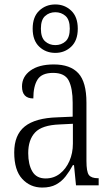

<svg xmlns="http://www.w3.org/2000/svg" viewBox="-20 -834 503 864"><path d="M170 10Q116 10 80 -29Q44 -68 44 -148Q44 -227 91.5 -265Q139 -303 238 -306L307 -309V-372Q307 -436 289.5 -471Q272 -506 219 -506Q168 -506 149 -476Q130 -446 130 -391Q79 -391 79 -445Q79 -489 117 -516.5Q155 -544 222 -544Q296 -544 332.5 -504.5Q369 -465 369 -372V-110Q369 -61 380 -46.5Q391 -32 421 -32H424V0H322L313 -91H308Q293 -63 275 -40Q257 -17 232 -3.5Q207 10 170 10ZM185 -31Q222 -31 249.5 -52.5Q277 -74 292.5 -109.5Q308 -145 308 -188V-277L248 -274Q169 -271 138 -238Q107 -205 107 -145Q107 -94 125.5 -62.5Q144 -31 185 -31ZM229 -596Q186 -596 156.5 -624Q127 -652 127 -705Q127 -758 156.5 -786Q186 -814 229 -814Q271 -814 300.5 -786Q330 -758 330 -705Q330 -652 300.5 -624Q271 -596 229 -596ZM229 -631Q256 -631 275 -648Q294 -665 294 -705Q294 -745 275 -762Q256 -779 229 -779Q202 -779 183 -762Q164 -745 164 -705Q164 -665 183 -648Q202 -631 229 -631Z"/></svg>

Font: Noto Serif Bengali Condensed Light
Style: Regular
Weight: 300
Width: 3
Designer: Juan Bruce, Universal Thirst, Indian Type Foundry and the Monotype Design Team.
Foundry: Monotype Imaging Inc.
Version: Version 2.003; ttfautohint (v1.8.4.7-5d5b)